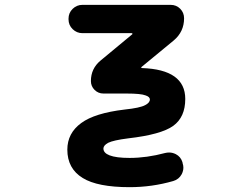

<svg xmlns="http://www.w3.org/2000/svg" viewBox="-20 -567 1040 795"><path d="M516.6 208Q383.8 208 322.3 169.9Q258.8 130.9 258.8 52.7Q258.8 -15.6 316.4 -57.6Q372.1 -98.6 495.1 -113.3Q560.5 -120.1 581.1 -131.8Q600.6 -141.6 600.6 -155.3Q600.6 -166 583 -171.9Q563.5 -179.7 503.9 -179.7H408.2Q386.7 -179.7 371.6 -194.8Q356.4 -210 356.4 -231.4Q356.4 -283.2 396.5 -316.4L527.3 -424.8Q529.3 -425.8 528.3 -427.7Q527.3 -429.7 525.4 -429.7H321.3Q297.9 -429.7 280.8 -446.3Q263.7 -462.9 263.7 -487.3V-489.3Q263.7 -513.7 280.8 -530.3Q297.9 -546.9 321.3 -546.9H686.5Q710 -546.9 726.1 -530.8Q742.2 -514.6 742.2 -491.2Q742.2 -435.5 699.2 -399.4L566.4 -290Q564.5 -289.1 564.9 -287.1Q565.4 -285.2 567.4 -285.2Q747.1 -279.3 747.1 -157.2Q747.1 -82 697.3 -45.9Q647.5 -9.8 510.7 5.9Q449.2 13.7 427.7 24.4Q408.2 35.2 408.2 47.9Q408.2 66.4 433.6 76.2Q460.9 86.9 516.6 86.9Q587.9 86.9 664.1 66.4Q671.9 64.5 680.7 64.5Q694.3 64.5 708 71.3Q728.5 82 735.4 104.5L736.3 109.4Q739.3 118.2 739.3 127Q739.3 140.6 732.4 154.3Q720.7 175.8 697.3 182.6Q609.4 208 516.6 208Z"/></svg>

Font: Rounded Mgen+ 2m bold
Style: Bold
Weight: 700
Designer: [Source Han Sans]
Ryoko NISHIZUKA  (kana & ideographs); Paul D. Hunt (Latin, Greek & Cyrillic); Wenlong ZHANG  (bopomofo
Version: Version 1.059.20150602